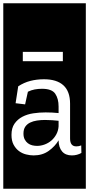

<svg xmlns="http://www.w3.org/2000/svg" viewBox="-32 -937 543 1170"><path d="M-12 -917H491V213H-12ZM63 -308 121 -301 138 -378Q158 -388 179.5 -392Q201 -396 224 -396Q284 -396 304.5 -366Q325 -336 325 -288V-248Q307 -250 286.5 -251Q266 -252 246 -252Q208 -252 171 -246.5Q134 -241 104.5 -225.5Q75 -210 56.5 -183.5Q38 -157 38 -115Q38 -79 51 -55Q64 -31 83.5 -16.5Q103 -2 127 4Q151 10 173 10Q227 10 265.5 -18Q304 -46 325 -82V-80Q326 -38 346.5 -14Q367 10 406 10Q422 10 437 6Q452 2 464 -5L463 -51Q449 -45 433 -45Q395 -45 395 -93V-305Q395 -380 354.5 -417Q314 -454 236 -454Q192 -454 153 -444Q114 -434 79 -411ZM325 -167Q323 -140 311 -118Q299 -96 281 -80.5Q263 -65 240 -56.5Q217 -48 194 -48Q179 -48 164.5 -51.5Q150 -55 138 -64Q126 -73 118.5 -87.5Q111 -102 111 -123Q111 -149 122 -165Q133 -181 151.5 -190Q170 -199 193.5 -202.5Q217 -206 242 -206Q265 -206 285.5 -204.5Q306 -203 325 -201ZM351 -564V-621H107V-564Z"/></svg>

Font: Zilla Slab Regular Highlight
Style: Regular
Weight: 410
Designer: Typotheque Type Foundry
Foundry: Typotheque type foundry
Version: Version 1.0; 2017